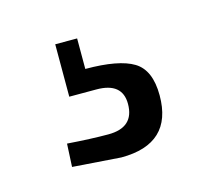

<svg xmlns="http://www.w3.org/2000/svg" viewBox="-47 -56 358 322"><g transform="rotate(-15 131.5 105.0)"><path d="M218 127Q218 211 129 211L45 205L47 165Q88 168 118 168Q163 168 163 127Q163 90 118 90H71V-1H109V52Q167 52 192.5 67.5Q218 83 218 127Z"/></g></svg>

Font: Titillium Web Light
Style: Regular
Weight: 300
Version: Version 1.002;PS 57.000;hotconv 1.0.70;makeotf.lib2.5.55311